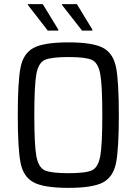

<svg xmlns="http://www.w3.org/2000/svg" viewBox="-20 -901 661 929"><path d="M66 0ZM66 -344Q66 -507 79.5 -575Q93 -643 143 -669.5Q193 -696 311 -696Q429 -696 478.5 -669.5Q528 -643 541.5 -575Q555 -507 555 -344Q555 -181 541.5 -113Q528 -45 478.5 -18.5Q429 8 311 8Q193 8 143 -18.5Q93 -45 79.5 -113Q66 -181 66 -344ZM475 -344Q475 -489 465 -543Q455 -597 425 -611Q395 -625 311 -625Q227 -625 196.5 -611Q166 -597 156 -543Q146 -489 146 -344Q146 -199 156 -145Q166 -91 196.5 -77Q227 -63 311 -63Q395 -63 425 -77Q455 -91 465 -145Q475 -199 475 -344ZM262 -753H211L115 -877V-881H187L262 -758ZM427 -753H377L280 -877V-881H352L427 -758Z"/></svg>

Font: Assailand
Style: Regular
Weight: 400
Designer: Hector Gatti with collaboration of the Omnibus-Type team
Foundry: Omnibus-Type
Version: Version 0.072;October 19, 2019;FontCreator 12.0.0.2547 64-bi